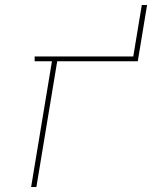

<svg xmlns="http://www.w3.org/2000/svg" viewBox="-20 -745 640 765"><path d="M104 0 187 -501H118V-520H511L545 -725H566L529 -501H208L125 0Z"/></svg>

Font: Iosevka Etoile Thin
Style: Italic
Weight: 100
Italic angle: -9°
Designer: Belleve Invis
Foundry: Belleve Invis
Version: Version 22.1.2; ttfautohint (v1.8.4)